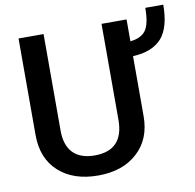

<svg xmlns="http://www.w3.org/2000/svg" viewBox="-83 -835 946 930"><g transform="rotate(-10 390.0 -370.0)"><path d="M469.2 -710.9V-239.3C469.2 -139.2 421.9 -88.9 326.7 -88.9C232.9 -88.9 184.1 -140.1 184.1 -235.4V-710.9H61V-236.3C61 -159.2 85 -99.1 132.8 -55.7C180.7 -12.2 245.1 9.8 326.7 9.8C407.2 9.8 471.7 -12.2 520 -56.6C568.4 -100.6 592.3 -160.2 592.3 -235.8V-530.3C656.2 -533.2 703.6 -552.2 734.4 -586.9C764.6 -621.6 779.8 -676.3 779.8 -750.5H691.4C691.4 -698.2 683.6 -661.1 668.5 -640.1C653.3 -619.1 627.9 -606.9 592.3 -603.5V-710.9Z"/></g></svg>

Font: Roboto Medium
Style: Regular
Weight: 500
Designer: Google
Version: Version 2.137; 2017